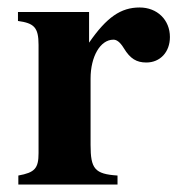

<svg xmlns="http://www.w3.org/2000/svg" viewBox="-20 -493 484 513"><path d="M218 -461H28V-437C71 -431 83 -420 83 -373V-84C83 -43 73 -32 29 -24V0H294V-24C233 -28 222 -42 222 -106V-283C222 -342 248 -387 283 -387C291 -387 300 -382 311 -364C328 -336 345 -326 371 -326C408 -326 434 -354 434 -394C434 -440 400 -473 353 -473C303 -473 265 -447 218 -379Z"/></svg>

Font: XITS Math
Style: Bold
Weight: 700
Designer: MicroPress Inc., with final additions and corrections provided by Coen Hoffman, Elsevier (retired)
Version: Version 1.105